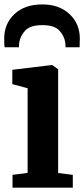

<svg xmlns="http://www.w3.org/2000/svg" viewBox="-20 -870 390 890"><path d="M108 -68.5V-461L37 -480V-546.5L220 -568.5H222L249.5 -549V-68L317.5 -59.5V0H38V-59.5ZM176 -849.5Q254.5 -849.5 302.2 -804.8Q350 -760 350 -691Q350 -682 349.5 -670.2Q349 -658.5 349 -651H283.5Q284 -655.5 283.5 -660.8Q283 -666 282.5 -672Q278.5 -702.5 255.5 -728Q232.5 -753.5 176 -753.5Q119 -753.5 96 -727.5Q73 -701.5 69 -671.5Q68 -665.5 68 -660.5Q68 -655.5 68 -651H1.5Q0 -658.5 -0.2 -670.2Q-0.5 -682 -0.5 -691.5Q-0.5 -760 47 -804.8Q94.5 -849.5 176 -849.5Z"/></svg>

Font: Merriweather
Style: Bold
Weight: 700
Designer: Eben Sorkin
Foundry: Eben Sorkin
Version: Version 2.100; ttfautohint (v1.7.19-72a1) -l 8 -r 50 -G 200 